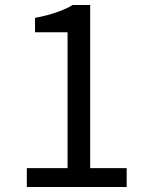

<svg xmlns="http://www.w3.org/2000/svg" viewBox="-20 -753 595 773"><path d="M88 0V-76H252V-623H121V-681Q216 -699 273 -733H343V-76H490V0Z"/></svg>

Font: Gothic Nguyen
Style: Regular
Weight: 400
Designer: MORI Takayuki
Version: Version 1.220;July 21, 2023;FontCreator 14.0.0.2814 64-bit